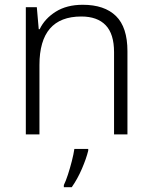

<svg xmlns="http://www.w3.org/2000/svg" viewBox="-20 -562 636 803"><path d="M326 -542Q417 -542 465 -495Q513 -448 513 -348V0H457V-344Q457 -420 422 -456.5Q387 -493 320 -493Q145 -493 145 -290V0H88V-532H134L142 -440H146Q167 -484 213 -513Q259 -542 326 -542ZM349 68Q341 101 322.5 144Q304 187 280 221H247V212Q255 196 264 168.5Q273 141 280.5 111.5Q288 82 291 61H349Z"/></svg>

Font: Noto Sans Arabic UI Lt
Style: Regular
Weight: 300
Designer: Monotype Design Team, Nadine Chahine and Nizar Qandah
Foundry: Monotype Imaging Inc.
Version: Version 2.010; ttfautohint (v1.8.4.7-5d5b)